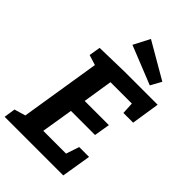

<svg xmlns="http://www.w3.org/2000/svg" viewBox="-279 -1057 1158 1158"><g transform="rotate(45 299.5 -478.0)"><path d="M-1 0 10 -73 98 -99 79 -79 166 -623 181 -600 98 -626 110 -699 317 -704H600L572 -523H489L484 -619L506 -599H280L306 -621L269 -386L253 -409H479L462 -308H235L261 -335L219 -77L205 -105H442L410 -82L446 -189H530L499 0ZM484 -753 237 -852 291 -956 522 -822Z"/></g></svg>

Font: Bitter Thin
Style: Bold Italic
Weight: 700
Italic angle: -9°
Version: Version 3.021